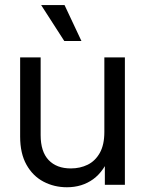

<svg xmlns="http://www.w3.org/2000/svg" viewBox="-20 -748 587 777"><path d="M251 9.8Q199.2 9.8 156 -12.9Q112.8 -35.6 87.2 -81.3Q61.5 -127 61.5 -195.3V-515.6H144.5V-201.2Q144.5 -134.3 176.8 -100.3Q209 -66.4 266.6 -66.4Q304.2 -66.4 335 -81.5Q365.7 -96.7 384 -129.4Q402.3 -162.1 402.3 -213.9V-515.6H485.4V0H404.3V-125H427.7Q402.3 -55.7 357.2 -22.9Q312 9.8 251 9.8ZM240.2 -582 146.5 -727.5H241.2L309.6 -582Z"/></svg>

Font: Inter Khmer Looped
Style: Regular
Weight: 400
Designer: Rasmus Andersson, Sovichet Tep
Foundry: Anagata Design
Version: Version 1.000